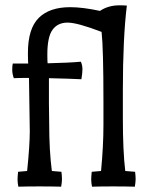

<svg xmlns="http://www.w3.org/2000/svg" viewBox="-20 -701 560 722"><path d="M92 -208 89 -408Q49 -408 32 -407Q26 -423 26 -438.5Q26 -454 28 -462H86Q85 -475 85 -502Q85 -593 125.5 -633.5Q166 -674 244 -674Q291 -674 356 -660Q387 -681 429 -681Q447 -681 457 -680Q442 -557 442 -362V-256Q442 -133 451 -58L488 -55Q490 -39 490 -27.5Q490 -16 487 1Q452 0 406 0Q360 0 326 1Q323 -14 323 -25.5Q323 -37 325 -55L360 -58Q369 -152 369 -232V-318Q369 -520 362 -581Q271 -616 234 -616Q197 -616 177.5 -589Q158 -562 158 -496Q158 -474 159 -463Q243 -465 284 -469Q290 -456 290 -440.5Q290 -425 286 -403Q248 -405 164 -407V-313L165 -237Q165 -134 175 -58L211 -55Q213 -39 213 -27.5Q213 -16 210 1Q175 0 129 0Q83 0 49 1Q46 -14 46 -25.5Q46 -37 48 -55L82 -58Q92 -154 92 -208Z"/></svg>

Font: Port Lligat Slab
Style: Regular
Weight: 400
Designer: Dario Muhafara, Eduardo Rodriguez Tunni
Foundry: Tipo
Version: Version 1.002